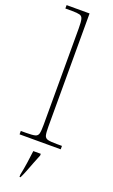

<svg xmlns="http://www.w3.org/2000/svg" viewBox="-186 -800 627 1061"><g transform="rotate(20 128.0 -269.5)"><path d="M7 0V-20H37Q74 -20 90 -24Q106 -28 110 -43.5Q114 -59 114 -94V-662Q114 -699 110 -715.5Q106 -732 91.5 -736Q77 -740 47 -740H7V-760H142V-94Q142 -59 146 -43.5Q150 -28 166.5 -24Q183 -20 219 -20H249V0ZM87 208Q95 170 100.5 132Q106 94 110 61H154V71Q145 92 134.5 119.5Q124 147 113.5 174Q103 201 93 221H87Z"/></g></svg>

Font: Noto Serif Tamil Thin
Style: Regular
Weight: 100
Designer: Indian Type Foundry, Tom Grace, and the Monotype Design Team
Foundry: Monotype Imaging Inc.
Version: Version 2.004; ttfautohint (v1.8.4.7-5d5b)